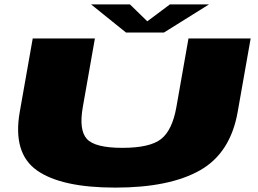

<svg xmlns="http://www.w3.org/2000/svg" viewBox="-20 -850 1176 874"><path d="M505 4Q259 4 148 -74.5Q37 -153 70 -341L129 -675H412L357 -363Q338.5 -259 375 -218Q411.5 -177 537 -177Q663 -177 713.8 -217.5Q764.5 -258 783 -363L838 -675H1121L1062 -341Q1029 -153 890 -74.5Q751 4 505 4ZM553.5 -702 394.5 -830H571.5L650.5 -753L753.5 -830H931.5L726.5 -702Z"/></svg>

Font: Anybody UltraExpanded Black
Style: Italic
Weight: 900
Width: 9
Italic angle: -10°
Designer: Tyler Finck
Foundry: Etcetera Type Company
Version: Version 1.010; ttfautohint (v1.8.3) -l 8 -r 50 -G 200 -x 14 